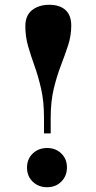

<svg xmlns="http://www.w3.org/2000/svg" viewBox="-20 -769 401 803"><path d="M164 -211V-277Q164 -345 152 -397.5Q140 -450 124.5 -493Q109 -536 97.5 -576Q86 -616 86 -659Q86 -705 114.5 -727Q143 -749 186 -749Q230 -749 254 -727Q278 -705 278 -662Q278 -620 265 -580Q252 -540 235 -496Q218 -452 205 -398.5Q192 -345 192 -276V-211ZM177 14Q141 14 117 -9Q93 -32 93 -68Q93 -104 117 -127Q141 -150 177 -150Q213 -150 236.5 -127Q260 -104 260 -69Q260 -33 236.5 -9.5Q213 14 177 14Z"/></svg>

Font: Literata 72pt
Style: Bold
Weight: 700
Designer: Latin by Veronika Burian and Jose Scaglione. Greek by Irene Vlachou. Cyrillic by Vera Evstafieva.
Foundry: TypeTogether
Version: Version 3.002